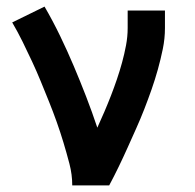

<svg xmlns="http://www.w3.org/2000/svg" viewBox="-20 -562 590 582"><path d="M199 0Q199 -33 190.5 -65.5Q182 -98 172.5 -129.5Q163 -161 152 -192Q141 -223 128.5 -254Q116 -285 103.5 -315.5Q91 -346 77 -376Q63 -406 48.5 -435.5Q34 -465 17 -494L115 -542Q140 -499 162 -453.5Q184 -408 203.5 -362Q223 -316 241 -269.5Q259 -223 275 -175Q286 -199 296.5 -223.5Q307 -248 316.5 -272.5Q326 -297 334.5 -322Q343 -347 350 -372.5Q357 -398 362 -424.5Q367 -451 367 -477V-530H480V-477Q480 -445 473.5 -413.5Q467 -382 458.5 -351.5Q450 -321 439.5 -291Q429 -261 417.5 -231.5Q406 -202 393 -173Q380 -144 367 -115Q354 -86 340 -57Q326 -28 311 0Z"/></svg>

Font: Lode Term
Style: Bold
Weight: 700
Monospace: yes
Designer: Belleve Invis
Foundry: Belleve Invis
Version: Version 29.2.0